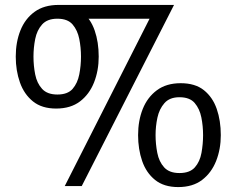

<svg xmlns="http://www.w3.org/2000/svg" viewBox="-20 -750 962 780"><path d="M616 -730H687L312 6H243ZM218 -730Q277 -730 312.5 -702Q348 -674 364.5 -626.5Q381 -579 381 -520Q381 -463 362 -415Q343 -367 305 -338Q267 -309 208 -309Q150 -309 114 -338Q78 -367 61 -415Q44 -463 44 -520Q44 -579 63 -626.5Q82 -674 120.5 -702Q159 -730 218 -730ZM213 -674Q172 -674 151 -650.5Q130 -627 123 -591.5Q116 -556 116 -520Q116 -483 123 -447.5Q130 -412 151 -389Q172 -366 213 -366Q255 -366 275 -389Q295 -412 302 -447.5Q309 -483 309 -520Q309 -557 302 -592Q295 -627 275 -650.5Q255 -674 213 -674ZM714 -412Q773 -412 808.5 -383.5Q844 -355 860.5 -307.5Q877 -260 877 -201Q877 -144 858 -96Q839 -48 801 -19Q763 10 704 10Q646 10 610 -19Q574 -48 557.5 -96Q541 -144 541 -201Q541 -260 560 -307.5Q579 -355 617.5 -383.5Q656 -412 714 -412ZM709 -355Q669 -355 648 -331Q627 -307 619.5 -272Q612 -237 612 -201Q612 -165 619 -129Q626 -93 647 -70Q668 -47 709 -47Q751 -47 771.5 -70Q792 -93 798.5 -129Q805 -165 805 -201Q805 -238 798 -273Q791 -308 771 -331.5Q751 -355 709 -355ZM218 -730H634V-674H213Z"/></svg>

Font: Rosario Medium
Style: Regular
Weight: 500
Version: Version 1.201